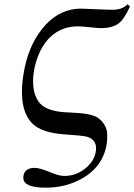

<svg xmlns="http://www.w3.org/2000/svg" viewBox="-20 -680 621 888"><path d="M94.2 -367.2Q120.1 -489.7 192.4 -566.9Q261.7 -639.6 353 -640.1Q371.6 -640.1 417 -637.7Q475.1 -634.8 503.9 -634.8Q545.4 -635.3 570.3 -660.2L581.1 -649.9Q553.7 -589.4 526.9 -570.3Q497.1 -550.3 449.7 -549.8Q430.7 -549.8 393.1 -554.2Q356.9 -558.1 339.8 -558.1Q276.4 -558.1 229 -522.5Q226.1 -520.5 224.1 -519Q170.4 -474.6 146 -391.1Q143.1 -380.4 140.6 -371.1Q119.1 -267.6 157.7 -210.9Q187.5 -167.5 276.4 -161.1Q288.1 -160.2 311.5 -159.2Q398.4 -155.8 429.7 -137.2Q442.4 -128.9 451.2 -119.1Q472.2 -93.8 475.1 -69.8Q478 -31.7 471.2 -2Q448.2 105 337.9 156.7Q271 188 191.9 188Q89.4 188 87.9 144Q87.9 136.7 89.4 128.9Q97.2 96.7 140.6 96.2Q164.1 96.2 217.3 118.7Q254.4 133.8 277.3 133.8Q339.4 133.8 386.2 88.9Q414.6 61 421.9 27.8Q435.1 -33.2 379.9 -48.3Q363.3 -52.7 277.8 -58.6Q171.9 -65.9 128.9 -109.4Q122.1 -116.2 117.2 -123Q63 -195.8 90.8 -350.1Q92.8 -359.4 94.2 -367.2Z"/></svg>

Font: Linux Biolinum Slanted O
Style: Slanted
Weight: 400
Designer: Philipp H. Poll
Foundry: Philipp H. Poll
Version: Version 1.0.4